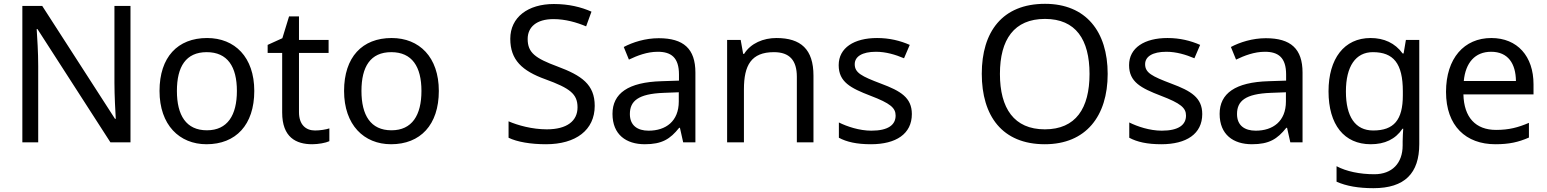

<svg xmlns="http://www.w3.org/2000/svg" viewBox="-20 -745 8098 1005"><path d="M663 0V-714H579V-311C579 -246 584 -155 586 -123H582L201 -714H97V0H180V-399C180 -472 175 -546 172 -593H176L558 0Z M1311 -269C1311 -446 1209 -546 1064 -546C910 -546 815 -446 815 -269C815 -91 919 10 1061 10C1214 10 1311 -91 1311 -269ZM906 -269C906 -396 953 -472 1062 -472C1171 -472 1220 -396 1220 -269C1220 -142 1171 -63 1063 -63C954 -63 906 -142 906 -269Z M1629 -62C1580 -62 1545 -93 1545 -158V-468H1700V-536H1545V-659H1493L1458 -545L1381 -510V-468H1457V-156C1457 -26 1530 10 1614 10C1646 10 1685 3 1704 -6V-73C1687 -67 1655 -62 1629 -62Z M2277 -269C2277 -446 2175 -546 2030 -546C1876 -546 1781 -446 1781 -269C1781 -91 1885 10 2027 10C2180 10 2277 -91 2277 -269ZM1872 -269C1872 -396 1919 -472 2028 -472C2137 -472 2186 -396 2186 -269C2186 -142 2137 -63 2029 -63C1920 -63 1872 -142 1872 -269Z M3093 -191C3093 -303 3024 -350 2898 -397C2782 -440 2742 -469 2742 -541C2742 -603 2788 -645 2877 -645C2939 -645 2998 -628 3048 -607L3076 -684C3022 -708 2957 -724 2879 -724C2744 -724 2651 -655 2651 -542C2651 -431 2713 -374 2835 -330C2964 -283 3003 -253 3003 -183C3003 -112 2948 -68 2842 -68C2766 -68 2690 -89 2642 -110V-24C2687 -2 2758 10 2838 10C2994 10 3093 -64 3093 -191Z M3428 -545C3358 -545 3292 -524 3245 -499L3272 -433C3316 -454 3367 -474 3423 -474C3493 -474 3534 -444 3534 -355V-323L3443 -320C3268 -315 3186 -256 3186 -149C3186 -40 3258 10 3355 10C3445 10 3488 -17 3535 -76H3539L3556 0H3620V-365C3620 -490 3558 -545 3428 -545ZM3454 -259 3533 -262V-214C3533 -110 3465 -61 3375 -61C3317 -61 3277 -88 3277 -148C3277 -216 3320 -254 3454 -259Z M4044 -546C3976 -546 3910 -519 3875 -463H3870L3857 -536H3786V0H3874V-278C3874 -403 3912 -472 4031 -472C4113 -472 4151 -429 4151 -343V0H4238V-349C4238 -487 4172 -546 4044 -546Z M4753 -148C4753 -234 4694 -269 4592 -307C4489 -346 4454 -364 4454 -409C4454 -449 4493 -474 4565 -474C4617 -474 4667 -459 4712 -440L4742 -510C4692 -532 4636 -546 4571 -546C4451 -546 4370 -495 4370 -404C4370 -316 4432 -284 4536 -244C4641 -204 4668 -180 4668 -140C4668 -92 4630 -61 4541 -61C4478 -61 4413 -83 4371 -104V-24C4412 -2 4464 10 4539 10C4670 10 4753 -44 4753 -148Z M5778 -358C5778 -580 5664 -725 5450 -725C5226 -725 5119 -578 5119 -359C5119 -138 5226 10 5449 10C5664 10 5778 -137 5778 -358ZM5214 -358C5214 -538 5288 -646 5450 -646C5611 -646 5683 -538 5683 -358C5683 -178 5611 -68 5449 -68C5288 -68 5214 -178 5214 -358Z M6273 -148C6273 -234 6214 -269 6112 -307C6009 -346 5974 -364 5974 -409C5974 -449 6013 -474 6085 -474C6137 -474 6187 -459 6232 -440L6262 -510C6212 -532 6156 -546 6091 -546C5971 -546 5890 -495 5890 -404C5890 -316 5952 -284 6056 -244C6161 -204 6188 -180 6188 -140C6188 -92 6150 -61 6061 -61C5998 -61 5933 -83 5891 -104V-24C5932 -2 5984 10 6059 10C6190 10 6273 -44 6273 -148Z M6606 -545C6536 -545 6470 -524 6423 -499L6450 -433C6494 -454 6545 -474 6601 -474C6671 -474 6712 -444 6712 -355V-323L6621 -320C6446 -315 6364 -256 6364 -149C6364 -40 6436 10 6533 10C6623 10 6666 -17 6713 -76H6717L6734 0H6798V-365C6798 -490 6736 -545 6606 -545ZM6632 -259 6711 -262V-214C6711 -110 6643 -61 6553 -61C6495 -61 6455 -88 6455 -148C6455 -216 6498 -254 6632 -259Z M7154 -546C7016 -546 6934 -438 6934 -267C6934 -92 7016 10 7155 10C7228 10 7284 -16 7321 -71H7325C7324 -59 7322 -21 7322 -5V16C7322 110 7266 167 7174 167C7097 167 7027 152 6976 125V206C7027 229 7091 240 7169 240C7333 240 7409 162 7409 9V-536H7339L7327 -465H7322C7282 -520 7224 -546 7154 -546ZM7166 -472C7274 -472 7323 -413 7323 -267V-246C7323 -117 7276 -62 7168 -62C7074 -62 7025 -134 7025 -266C7025 -398 7076 -472 7166 -472Z M7786 -546C7644 -546 7549 -440 7549 -264C7549 -85 7654 10 7807 10C7880 10 7928 -1 7983 -25V-102C7927 -78 7879 -65 7811 -65C7704 -65 7643 -130 7640 -251H8007V-304C8007 -450 7923 -546 7786 -546ZM7785 -474C7874 -474 7914 -412 7915 -321H7642C7651 -417 7701 -474 7785 -474Z"/></svg>

Font: Noto Sans Osage
Style: Regular
Weight: 400
Designer: Monotype Design Team
Foundry: Monotype Imaging Inc.
Version: Version 2.002